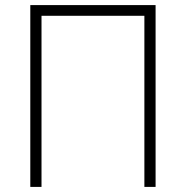

<svg xmlns="http://www.w3.org/2000/svg" viewBox="-20 -734 731 754"><path d="M99 0H143V-672H547V0H591V-714H99Z"/></svg>

Font: Kathrein 35 Thin
Style: Regular
Weight: 250
Designer: Lazydogs Typefoundry, based on Open Sans by Ascender Corporation
Foundry: Lazydogs Typefoundry
Version: Version 1.003;PS 001.003;hotconv 1.0.88;makeotf.lib2.5.64775